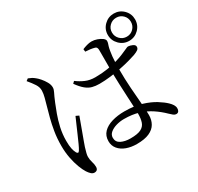

<svg xmlns="http://www.w3.org/2000/svg" viewBox="-180 -1046 1360 1316"><g transform="rotate(-30 500.0 -388.5)"><path d="M759.8 -720.5Q759.8 -765.1 791.6 -796.5Q823.4 -827.9 868 -827.9Q912.7 -827.9 944.1 -796.5Q975.5 -765.1 975.5 -720.5Q975.5 -675.8 944.1 -644Q912.7 -612.2 868 -612.2Q823.4 -612.2 791.6 -644Q759.8 -675.8 759.8 -720.5ZM792.9 -720.5Q792.9 -689.3 814.9 -667.3Q836.9 -645.3 868 -645.3Q899.4 -645.3 920.9 -667.3Q942.4 -689.3 942.4 -720.5Q942.4 -751.8 920.9 -773.3Q899.4 -794.8 868 -794.8Q836.9 -794.8 814.9 -773.3Q792.9 -751.8 792.9 -720.5ZM387.3 -549.7 402 -564Q432 -541.4 465.6 -526.9Q499.2 -512.4 541.5 -512.4Q594.8 -512.4 640.7 -519.9Q686.6 -527.5 721.4 -538Q756.3 -548.6 775.7 -557.2Q807.6 -570 820.7 -576.8Q833.7 -583.6 840.1 -583.6Q855.7 -582.8 874 -574.6Q892.2 -566.5 892.2 -551.9Q892.2 -537.9 881.3 -529.7Q870.5 -521.4 846.3 -512.3Q826.5 -505.5 792.8 -496.1Q759.2 -486.7 717.3 -478.4Q675.5 -470 630.9 -464.5Q586.3 -459 543.6 -459Q513 -459 487.9 -465.6Q462.7 -472.2 438.6 -492Q414.4 -511.8 387.3 -549.7ZM568.7 -699.2 566.5 -720.1Q582 -726.8 602.5 -732.7Q623 -738.5 639.4 -738.5Q661.3 -738.5 683.3 -730.7Q705.4 -722.8 720.3 -711.6Q735.3 -700.3 735.3 -688.3Q735.3 -678.4 732.7 -670.6Q730.1 -662.8 726.5 -651.5Q722.9 -640.2 719.1 -617.9Q715.9 -601 713.8 -579.1Q711.6 -557.2 710.6 -531.8Q709.6 -506.5 709.6 -479Q709.6 -402.2 714.7 -329.5Q719.8 -256.9 724.9 -197.9Q730 -138.9 730 -104.2Q730 -66.4 713 -36.7Q696.1 -7.1 658.8 9.7Q621.6 26.5 559.5 26.5Q515.3 26.5 478.9 13.2Q442.4 -0.2 421 -25.8Q399.5 -51.5 399.5 -87.3Q399.5 -130 425.9 -157.2Q452.3 -184.4 497.2 -197.5Q542.1 -210.6 595.5 -210.6Q673.6 -210.6 731.4 -192.7Q789.1 -174.8 828.5 -150Q867.9 -125.2 889.8 -103.9Q904.4 -90.1 912.9 -76.1Q921.4 -62.2 921.4 -47.9Q921.4 -33.5 915.1 -24.9Q908.8 -16.3 895.8 -16.3Q884.5 -16.3 874.6 -24.3Q864.8 -32.3 850.3 -46.1Q815 -80.8 774.3 -107.9Q733.6 -135.1 683.3 -150.9Q632.9 -166.7 566.6 -166.7Q535.9 -166.7 506 -158.1Q476.2 -149.4 456.6 -133.1Q437 -116.8 437 -92.9Q437 -59.2 467 -44Q497.1 -28.7 541.5 -28.7Q596.8 -28.7 624.1 -42.4Q651.4 -56 660.8 -83Q670.2 -109.9 670.2 -149.8Q670.2 -172.3 668.3 -210.1Q666.4 -247.9 664.1 -294.2Q661.7 -340.6 659.8 -388.8Q657.9 -437.1 657.1 -480.2Q657.1 -505.5 657.2 -540.4Q657.3 -575.3 657.3 -607.7Q657.3 -640.1 657.3 -656.7Q657.3 -668.7 655.4 -674.7Q653.4 -680.6 649.8 -684.2Q646.2 -687.8 638.6 -689.5Q624.7 -693.5 606.8 -695.9Q588.9 -698.4 568.7 -699.2ZM119.7 -725.1 136.1 -737.5Q153.3 -730.9 163.3 -725.3Q173.4 -719.7 187.3 -708.2Q197.4 -700.6 213.2 -682.5Q228.9 -664.3 241.5 -642.1Q254 -619.9 254 -598.4Q254 -582.5 243.8 -563.1Q233.6 -543.7 215 -498.7Q203.5 -470.8 188 -428.8Q172.4 -386.8 161.2 -336.7Q150 -286.6 150 -234.5Q150 -195 155.1 -171.9Q160.1 -148.8 168.6 -133.7Q173.6 -124.8 179.7 -123.9Q185.7 -123 191.9 -133.4Q200.1 -145.9 212.9 -174Q225.7 -202.1 240.3 -235.8Q254.9 -269.6 268.7 -301Q282.4 -332.4 290.8 -351.4L314.9 -340Q307.9 -320.6 297.1 -291.4Q286.2 -262.1 275.1 -231.3Q263.9 -200.5 254.2 -174.5Q244.6 -148.4 240 -134.4Q233.2 -110.9 228.7 -94.5Q224.3 -78.1 224.3 -65.5Q224.3 -42.8 231.3 -20.7Q238.4 1.5 238.4 20.4Q238.4 50.9 209.5 50.9Q196.4 50.9 184.7 40.1Q173 29.4 162.3 12.9Q149.2 -7.2 135.5 -42.9Q121.8 -78.6 112.8 -124.6Q103.9 -170.6 103.9 -220.6Q103.9 -280.9 112.6 -333Q121.2 -385.1 132.4 -427.5Q143.6 -470 152.2 -500Q162.2 -536.2 169.8 -563.9Q177.3 -591.6 178.1 -616.1Q178.9 -643.1 162.4 -668.7Q145.9 -694.3 119.7 -725.1Z"/></g></svg>

Font: Noto Serif JP
Style: Regular
Weight: 200
Designer: Ryoko NISHIZUKA 西塚涼子 (kana & ideographs); Frank Grießhammer (Latin, Greek & Cyrillic); Wenlong ZHANG 张文龙 (bopomofo); San
Foundry: Adobe
Version: Version 2.001;hotconv 1.1.0;makeotfexe 2.6.0